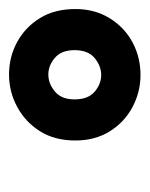

<svg xmlns="http://www.w3.org/2000/svg" viewBox="27 -779 331 425"><g transform="rotate(-90 192.5 -566.5)"><path d="M239 -421Q201 -421 167.5 -439Q134 -457 114 -489.5Q94 -522 94 -565Q94 -611 114.5 -643.5Q135 -676 168.5 -694Q202 -712 240 -712Q279 -712 312 -694Q345 -676 365 -643.5Q385 -611 385 -565Q385 -522 364.5 -489Q344 -456 311 -438.5Q278 -421 239 -421ZM239 -508Q259 -508 276.5 -522.5Q294 -537 294 -567Q294 -596 277 -610.5Q260 -625 240 -625Q220 -625 202.5 -610.5Q185 -596 185 -567Q185 -537 202 -522.5Q219 -508 239 -508Z"/></g></svg>

Font: DM Sans 12pt ExtraBold
Style: Italic
Weight: 800
Italic angle: -10°
Version: Version 4.004;gftools[0.9.30]